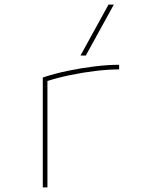

<svg xmlns="http://www.w3.org/2000/svg" viewBox="-20 -810 640 830"><path d="M165 -475Q216 -492 274 -504Q332 -516 389.5 -523Q447 -530 495 -530V-510Q449 -510 394.5 -503.5Q340 -497 284 -485.5Q228 -474 179 -458L185 -469V0H165ZM351 -570H328L449 -790H472Z"/></svg>

Font: M PLUS Code Latin Expanded Thin
Style: Regular
Weight: 250
Width: 7
Designer: Coji Morishita
Foundry: UNDERFOREST DESIGN
Version: Version 1.002; ttfautohint (v1.8.3)